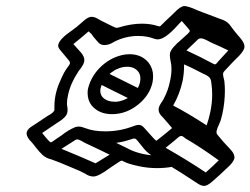

<svg xmlns="http://www.w3.org/2000/svg" viewBox="-20 -675 818 627"><path d="M361.3 -342.8Q379.4 -344.7 397.5 -355L350.1 -378.4L312 -397.5L308.6 -387.7Q307.6 -382.8 307.6 -377.9Q307.6 -367.2 314 -358.9Q327.6 -342.8 355.5 -342.8ZM430.2 -387.7Q434.6 -396 437 -405.3L437.5 -408.2Q438.5 -413.1 438.5 -417.5Q438.5 -420.4 438 -423.3V-425.3Q436.5 -434.6 431.2 -441.4Q418.5 -457 395.5 -457L386.2 -456.5Q384.8 -456.5 376.5 -454.6Q373 -453.6 369.9 -452.6Q366.7 -451.7 362.3 -449.2L359.9 -448.7Q353.5 -445.3 347.7 -440.9Q346.7 -440.9 338.4 -434.1Q338.4 -433.6 337.9 -433.6L350.1 -427.2Q352.1 -426.8 353.3 -426Q354.5 -425.3 357.7 -423.6Q360.8 -421.9 364.3 -420.4ZM345.7 -302.2Q303.2 -302.2 279.3 -330.6Q266.1 -347.2 266.1 -371.6Q266.1 -376.5 266.6 -381.3L268.6 -390.1Q280.3 -431.2 313.2 -460.7Q346.2 -490.2 388.7 -497.1Q396 -498 402.8 -498Q442.9 -498 465.8 -469.7Q480 -450.7 480 -425.8Q480 -416.5 478 -405.8Q469.2 -365.7 434.1 -335.9Q394 -302.2 345.7 -302.2ZM682.1 -464.8Q683.1 -464.8 684.8 -465.8Q686.5 -466.8 689 -470Q691.4 -473.1 693.8 -475.6L725.6 -510.3Q698.7 -523.4 671.4 -535.2L663.6 -539.1Q644.5 -549.8 636.2 -549.8Q630.4 -549.8 626 -545.9L588.9 -510.3Q632.8 -490.2 676.3 -466.8Q680.2 -464.8 682.1 -464.8ZM651.9 -111.8Q673.8 -130.9 694.3 -151.4Q635.3 -194.3 585.4 -223.1Q583 -224.6 581.1 -226.6Q576.2 -231 571.8 -231Q567.9 -231 563.5 -227.5Q542.5 -209.5 521 -192.4Q592.8 -151.4 651.9 -111.8ZM145.5 -210.4Q149.4 -210.4 155.8 -215.8Q158.7 -218.3 162.1 -220.2L181.6 -233.4Q203.1 -250.5 225.6 -259.8Q231.4 -261.7 237.3 -261.7Q246.1 -261.7 259.3 -256.3Q285.6 -246.1 323.7 -246.1Q370.1 -246.1 412.1 -261.7Q424.8 -267.1 433.6 -267.1Q442.4 -267.1 450.2 -258.3L480.5 -224.6Q489.3 -215.3 490.7 -215.3Q515.1 -233.9 542 -256.8L531.2 -269.5Q521.5 -281.2 511.2 -292.5Q498 -304.2 498 -316.9Q498 -319.3 498.5 -322.3Q500.5 -331.1 509.3 -343.3Q513.2 -348.6 515.6 -354.5Q528.8 -378.9 535.2 -409.7Q540 -432.1 540 -450.2Q540 -463.9 537.1 -475.6Q534.7 -486.8 534.7 -494.6Q534.7 -498.5 535.2 -501.5Q539.1 -518.1 571.8 -545.4Q599.1 -568.8 599.6 -572.8L600.1 -574.7Q600.1 -576.2 573.7 -606.4Q567.4 -600.6 559.6 -591.8Q519 -546.4 495.1 -546.4Q489.7 -546.4 484.4 -548.3Q459.5 -557.6 432.1 -557.6Q389.6 -557.6 353 -538.6Q336.4 -527.8 320.8 -527.8Q310.1 -527.8 302.7 -534.7Q297.4 -540 283.7 -556.6Q283.2 -558.6 277.8 -564.9Q270 -572.3 269.5 -572.3H269Q245.1 -551.3 219.7 -531.2Q224.1 -525.9 230 -519.5Q238.3 -510.7 246.1 -501.5Q255.4 -489.3 255.4 -479Q255.4 -476.1 254.9 -473.6Q252.9 -463.9 241.7 -449.2Q237.3 -444.3 234.9 -439.9Q210 -402.3 202.1 -364.3Q198.7 -349.6 198.7 -337.9Q198.7 -332 199.7 -326.7Q200.7 -321.8 200.7 -316.9Q200.7 -312 199.7 -307.1Q196.8 -293 172.9 -277.8L166 -273.4Q142.1 -256.8 117.7 -240.7Q141.6 -210.4 145.5 -210.4ZM474.1 -168Q456.5 -179.7 443.4 -197.8L433.1 -210.4Q430.7 -212.9 429.2 -215.3Q423.3 -222.7 418.5 -222.7Q415 -222.7 408.7 -220.2L403.8 -218.8Q381.3 -211.4 359.4 -208.5L392.6 -192.4Q427.2 -172.9 474.1 -168ZM292 -141.6Q315.4 -155.8 337.9 -169.9Q300.3 -188.5 262.2 -206.1L254.4 -210Q238.8 -219.7 232.4 -219.7Q229 -219.7 226.1 -217.8L180.7 -189Q249 -161.1 292 -141.6ZM654.8 -265.6Q662.1 -287.1 666.5 -307.6Q672.9 -337.4 672.9 -366.7Q672.9 -384.8 670.4 -402.3Q669.4 -416 664.1 -421.9Q655.8 -429.7 644 -434.1Q629.4 -441.4 616.7 -448Q604 -454.6 581.1 -464.8V-460.4Q581.1 -435.1 576.2 -410.2Q566.9 -367.7 545.4 -330.1H545.9Q592.3 -306.2 654.8 -265.6ZM647.5 -67.9H646.5Q636.7 -67.9 624 -76.7Q558.1 -120.1 540.5 -129.9Q517.1 -126 492.7 -126Q460.9 -126 431.2 -132.8Q397.5 -140.1 383.3 -147.9Q380.4 -149.9 377.9 -150.4Q375 -150.4 370.6 -147.5Q362.8 -142.1 355.7 -137.7Q348.6 -133.3 340.3 -127.4Q301.8 -98.6 285.2 -98.6Q271 -98.6 257.3 -108.4Q244.1 -115.7 216.3 -127Q168.5 -147.5 148.4 -154.3Q131.3 -158.2 120.1 -168Q107.9 -179.2 97.4 -193.1Q86.9 -207 83.5 -210.4Q66.9 -226.6 66.9 -239.3Q66.9 -241.2 67.4 -243.2Q69.8 -254.4 87.4 -264.6L89.8 -266.1Q120.1 -286.6 135.3 -296.4Q155.8 -307.1 157.7 -315.9V-326.2Q157.7 -346.2 161.6 -365.7Q166.5 -388.7 176.8 -411.1Q189.5 -441.9 203.1 -458.5Q207.5 -463.4 208.5 -468.8V-470.2Q208.5 -473.1 206.1 -476.1L175.3 -513.2Q169.9 -520 169.9 -526.4Q169.9 -527.8 170.4 -529.3Q174.3 -547.9 215.8 -576.2Q224.1 -582 229.5 -586.4Q243.2 -598.6 256.8 -609.9Q269.5 -620.1 278.8 -620.1Q290.5 -620.1 304.2 -610.8L311.5 -606.9Q356.4 -584 359.9 -584Q362.8 -584 366.7 -585Q407.7 -597.7 442.9 -597.7Q472.7 -597.7 496.1 -589.8Q499 -588.9 501 -588.9Q503.9 -588.9 507.8 -593.8Q514.6 -601.1 542 -626.5L548.8 -633.3Q568.4 -653.8 581.1 -655.3Q592.8 -655.3 617.7 -644.5Q624.5 -641.1 629.9 -639.2Q662.1 -627.4 693.8 -615.2L700.2 -612.8Q717.3 -607.9 728.5 -596.2Q746.1 -572.3 755.9 -561Q763.7 -552.7 770 -543.9Q778.3 -532.7 778.3 -522.9Q778.3 -520.5 777.8 -518.6Q774.9 -504.9 748.5 -480.5Q742.7 -475.1 738.8 -470.7L711.9 -441.9Q709.5 -439 708.5 -435.1V-432.1Q708.5 -427.2 710.9 -418Q712.4 -413.1 712.9 -408.2Q714.4 -393.6 714.4 -378.9Q714.4 -341.3 706.1 -302.7Q701.7 -282.2 695.8 -270Q689 -255.9 687.5 -248Q687 -245.6 687 -243.7Q687 -239.3 689 -236.3Q713.9 -206.1 721.2 -199.2Q730 -190.4 738.3 -180.2Q745.6 -170.4 745.6 -161.1V-158.7Q742.7 -145 721.2 -126Q716.8 -122.6 713.9 -119.1Q693.4 -99.6 672.4 -81.5Q657.2 -68.4 647.5 -67.9Z"/></svg>

Font: Third Street
Style: Regular
Weight: 400
Designer: GGBotNet
Foundry: GGBotNet
Version: 0.90